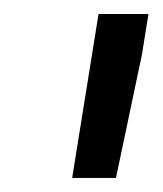

<svg xmlns="http://www.w3.org/2000/svg" viewBox="-20 -770 232 274"><path d="M191.9 -750H120.6L83 -516.1H145.5L182.6 -692.4Z"/></svg>

Font: Roboto
Style: Italic
Weight: 400
Italic angle: -12°
Designer: Google
Version: Version 2.137; 2017